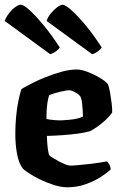

<svg xmlns="http://www.w3.org/2000/svg" viewBox="-22 -795 519 815"><path d="M264 0Q237 0 206 -10Q175 -20 146.5 -34Q118 -48 98 -61.5Q78 -75 73 -82Q57 -104 50 -143.5Q43 -183 43 -226Q43 -264 46.5 -301Q50 -338 56.5 -369Q63 -400 69 -417Q84 -426 111 -440Q138 -454 171.5 -467.5Q205 -481 239.5 -490.5Q274 -500 304 -500Q323 -500 349.5 -490Q376 -480 400.5 -465.5Q425 -451 435 -439Q441 -427 445 -403.5Q449 -380 452 -356Q455 -332 454 -317Q442 -300 424.5 -284Q407 -268 389.5 -256Q372 -244 360 -238Q339 -232 309.5 -228Q280 -224 246 -221.5Q212 -219 177 -218Q178 -186 181 -163Q184 -140 188 -135Q191 -132 202 -125Q213 -118 227 -110.5Q241 -103 254.5 -97.5Q268 -92 276 -92Q289 -92 309.5 -94Q330 -96 353 -98.5Q376 -101 397 -104Q418 -107 432 -110Q437 -105 442 -97Q447 -89 448 -76Q434 -62 406 -44Q378 -26 341.5 -13Q305 0 264 0ZM238 -284Q255 -285 272 -286.5Q289 -288 304.5 -291.5Q320 -295 330 -300Q330 -311 329 -327.5Q328 -344 326 -360Q324 -376 320 -384Q316 -391 306.5 -397.5Q297 -404 287.5 -408Q278 -412 272 -412Q264 -412 247 -408.5Q230 -405 213 -400Q196 -395 187 -391Q182 -378 179.5 -360Q177 -342 176 -323.5Q175 -305 175 -290Q188 -287 205.5 -285.5Q223 -284 238 -284ZM191 -565 -2 -706Q4 -723 16.5 -739Q29 -755 43 -765Q57 -775 66 -775Q78 -775 103.5 -752Q129 -729 163 -688Q197 -647 232 -593Q227 -586 216 -577.5Q205 -569 191 -565ZM369 -565 176 -706Q181 -723 194 -738.5Q207 -754 221 -764.5Q235 -775 244 -775Q255 -775 281.5 -751.5Q308 -728 342 -687Q376 -646 410 -593Q405 -586 393.5 -577Q382 -568 369 -565Z"/></svg>

Font: Texturina Medium 12pt
Style: Bold
Weight: 700
Version: Version 1.002